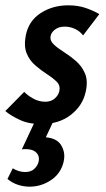

<svg xmlns="http://www.w3.org/2000/svg" viewBox="-27 -454 397 721"><path d="M127 12Q81 12 47 -4Q13 -20 -7 -37L64 -109Q76 -96 97.5 -84Q119 -72 143 -72Q165 -72 179 -84.5Q193 -97 196 -113Q200 -133 186 -147Q172 -161 149.5 -175.5Q127 -190 105.5 -208.5Q84 -227 73 -254Q62 -281 70 -322Q81 -376 126 -405Q171 -434 229 -434Q266 -434 295 -424Q324 -414 346 -401L285 -321Q273 -337 254.5 -345.5Q236 -354 216 -354Q194 -354 179.5 -343Q165 -332 163 -318Q160 -301 175 -287Q190 -273 213 -258.5Q236 -244 258 -225Q280 -206 292 -178.5Q304 -151 295 -110Q284 -58 239.5 -23Q195 12 127 12ZM105 0H174L136 81L84 70Q92 65 105 63Q118 61 131 61Q183 61 201.5 89.5Q220 118 212 153Q202 197 165 222Q128 247 84 247Q62 247 40.5 240Q19 233 1 218L21 178Q32 185 44 188.5Q56 192 67 192Q90 192 102.5 179.5Q115 167 118 153Q121 140 116.5 129.5Q112 119 100.5 112.5Q89 106 68 106Q64 106 64 106Q64 106 55 107Z"/></svg>

Font: Ysabeau Infant
Style: Bold Italic
Weight: 700
Italic angle: -12°
Designer: Christian Thalmann (Catharsis Fonts)
Version: Version 2.001;gftools[0.9.30]; featfreeze: ss01,ss02,lnum